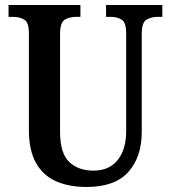

<svg xmlns="http://www.w3.org/2000/svg" viewBox="-20 -734 679 764"><path d="M324 10Q255 10 203.5 -12.5Q152 -35 123.5 -85Q95 -135 95 -217V-602Q95 -645 76.5 -656Q58 -667 30 -667H14V-714H300V-667H284Q256 -667 237.5 -655.5Q219 -644 219 -598V-210Q219 -124 255.5 -89.5Q292 -55 352 -55Q414 -55 448 -97Q482 -139 482 -211V-602Q482 -645 464 -656Q446 -667 418 -667H402V-714H626V-667H609Q581 -667 562.5 -655.5Q544 -644 544 -598V-209Q544 -109 490.5 -49.5Q437 10 324 10Z"/></svg>

Font: Noto Serif Myanmar Cond SemBd
Style: Regular
Weight: 600
Width: 3
Designer: Ben Mitchell and the Monotype Design Team
Foundry: Monotype Imaging Inc.
Version: Version 2.106; ttfautohint (v1.8.4.7-5d5b)